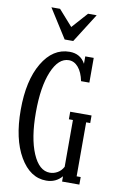

<svg xmlns="http://www.w3.org/2000/svg" viewBox="-99 -961 639 1026"><g transform="rotate(10 220.0 -448.5)"><path d="M339.8 -907.2 240.2 -750H193.8L94.2 -907.2H141.1L216.8 -821.8L293 -907.2ZM405.8 -375V-334H383.8V-41H405.8V0H312V-28.8Q279.3 9.8 227.1 9.8Q139.6 9.8 83.7 -85.9Q27.8 -181.6 27.8 -339.8Q27.8 -499 84.5 -594.5Q141.1 -689.9 231.9 -689.9Q291 -689.9 317.9 -640.1V-680.2H363.8V-545.9H318.8Q309.1 -593.3 287.1 -619.1Q265.1 -645 235.8 -645Q179.2 -645 144.5 -561.8Q109.9 -478.5 109.9 -339.8Q109.9 -201.2 145.3 -118.2Q180.7 -35.2 238.8 -35.2Q260.7 -35.2 280.5 -46.6Q300.3 -58.1 312 -80.1V-334H290V-375Z"/></g></svg>

Font: Margherita
Style: Regular
Weight: 400
Designer: James Puckett
Foundry: Dunwich Type Founders
Version: Version 1.008;hotconv 1.0.109;makeotfexe 2.5.65596